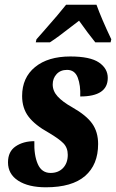

<svg xmlns="http://www.w3.org/2000/svg" viewBox="-20 -786 493 816"><path d="M14 -96Q14 -142 46.5 -164Q79 -186 126 -186Q124 -127 140.5 -89Q157 -51 195 -51Q228 -51 248 -72Q268 -93 268 -128Q268 -158 249.5 -177Q231 -196 187 -222Q129 -254 101.5 -290Q74 -326 74 -378Q74 -456 129 -501Q184 -546 279 -546Q363 -546 400.5 -520.5Q438 -495 438 -455Q438 -376 321 -376Q323 -423 310.5 -456Q298 -489 265 -489Q237 -489 220.5 -471Q204 -453 204 -427Q204 -399 225 -376Q246 -353 287 -330Q347 -296 372 -260.5Q397 -225 397 -174Q397 -86 341.5 -38Q286 10 175 10Q101 10 57.5 -18Q14 -46 14 -96ZM135 -619 165 -653Q233 -730 261 -766H390Q412 -705 453 -619L450 -606H385Q355 -643 316 -698Q296 -682 286 -675Q225 -627 192 -606H132Z"/></svg>

Font: Noto Serif CondExtraBold
Style: Italic
Weight: 800
Width: 3
Italic angle: -12°
Designer: Monotype Design Team
Foundry: Monotype Imaging Inc.
Version: Version 1.001